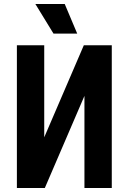

<svg xmlns="http://www.w3.org/2000/svg" viewBox="-20 -935 640 955"><path d="M536 0H400V-458L203 0H64V-710H200V-252L397 -710H536ZM246 -768 156 -915H302L364 -768Z"/></svg>

Font: Geist Mono
Style: Bold
Weight: 700
Monospace: yes
Designer: Basement.studio, Andrés Briganti, Mateo Zaragoza
Foundry: Basement.studio, Vercel, Andrés Briganti, Guido Ferreyra, Mateo Zaragoza
Version: Version 1.500; ttfautohint (v1.8.4.7-5d5b)